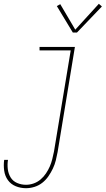

<svg xmlns="http://www.w3.org/2000/svg" viewBox="-40 -777 560 1010"><path d="M97 213Q68 213 42.5 202.5Q17 192 1.5 170.5Q-14 149 -18 120.5Q-22 92 -18 64H2Q-2 88 1 112.5Q4 137 16 156.5Q28 176 50 185.5Q72 195 97 195Q117 195 137 188Q157 181 173.5 167Q190 153 202 135Q214 117 222 98.5Q230 80 235 60Q240 40 244 20L332 -512H168V-530H354L263 23Q259 45 253.5 67Q248 89 238 110Q228 131 214.5 150.5Q201 170 182.5 184.5Q164 199 141.5 206Q119 213 97 213ZM365 -606H343L259 -745L277 -755L356 -621L480 -757L496 -743Z"/></svg>

Font: Iosevka Curly Slab ThObl
Style: Regular
Weight: 100
Italic angle: -9°
Monospace: yes
Designer: Belleve Invis
Foundry: Belleve Invis
Version: Version 11.0.0; ttfautohint (v1.8.3)